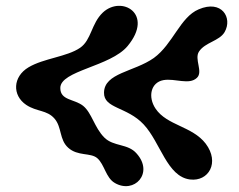

<svg xmlns="http://www.w3.org/2000/svg" viewBox="-20 -610 820 659"><path d="M418 -452C359 -381 187 -368 187 -308C187 -265 234 -271 265 -247C295 -223 304 -172 338 -138C370 -106 419 -118 449 -83C509 -16 441 57 374 18C343 0 339 -45 314 -67C291 -87 247 -73 214 -103C183 -131 193 -173 167 -203C141 -233 106 -226 70 -250C21 -283 24 -347 78 -379C130 -410 210 -415 255 -446C294 -473 293 -529 333 -567C397 -627 510 -563 418 -452ZM337 -292C336 -237 416 -244 473 -183C531 -121 553 -4 632 6C696 14 735 -52 686 -117C640 -177 553 -179 514 -237C487 -277 497 -327 541 -335C581 -342 629 -317 656 -343C678 -364 646 -407 663 -433C684 -465 733 -469 751 -500C779 -549 741 -612 662 -578C598 -551 574 -459 508 -411C440 -363 338 -360 337 -292Z"/></svg>

Font: PicNic
Style: Regular
Weight: 400
Designer: Mariel Nils
Foundry: Velvetyne Type Foundry
Version: Version 2.000;Glyphs 3.2.3 (3260)